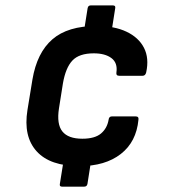

<svg xmlns="http://www.w3.org/2000/svg" viewBox="-20 -649 638 707"><path d="M289.1 -533.4 302.7 -619.1Q304.7 -629.1 314.1 -629.1H395.6Q406.3 -629.1 404.3 -619.1L391 -534.4ZM208.4 38.3Q198.4 38.3 200.4 28.3L214.1 -57.3L315.3 -56.4L302 28.3Q300 38.3 290 38.3ZM272.8 -37.3Q164.3 -37.3 114.9 -91.9Q65.4 -146.5 81.1 -243.9L99.4 -356Q116.1 -455.1 172.9 -504.2Q229.6 -553.4 336 -553.4Q401.2 -553.4 445.9 -532.2Q490.6 -511 510.2 -472.9Q529.7 -434.8 518.3 -382.4Q515.3 -370 505.3 -370H418.8Q406.7 -370 408.7 -382.4Q413.7 -417.6 390.3 -435.1Q366.9 -452.6 325.3 -452.6Q271.5 -452.6 246.6 -426.1Q221.7 -399.7 211.7 -341.9L197.1 -249.6Q188.2 -192 209.6 -165.1Q231 -138.2 283.2 -138.2Q329 -138.2 351.8 -157.3Q374.5 -176.4 379.9 -208Q381.2 -220.4 392.2 -220.4H479.4Q491.8 -220.4 489.8 -208Q482.1 -126.5 424.7 -81.9Q367.3 -37.3 272.8 -37.3Z"/></svg>

Font: Sofia Sans Hairline
Style: Italic
Weight: 1
Italic angle: -9°
Designer: Botio Nikoltchev, Ani Petrova
Foundry: lettersoup
Version: Version 4.102